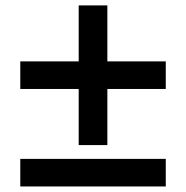

<svg xmlns="http://www.w3.org/2000/svg" viewBox="-20 -705 688 710"><path d="M271 -168.5V-376H55V-478H271V-685H377V-478H593V-376H377V-168.5ZM55 -15.5V-117.5H593V-15.5Z"/></svg>

Font: Geologica Cursive SemiBold
Style: Regular
Weight: 600
Designer: Sindre Bremnes, Frode Helland
Foundry: Monokrom Skriftforlag AS
Version: Version 1.010;gftools[0.9.28]